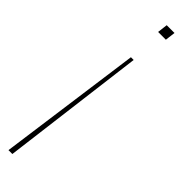

<svg xmlns="http://www.w3.org/2000/svg" viewBox="-260 -515 700 700"><g transform="rotate(45 90.0 -165.0)"><path d="M23.9 200.2H3.9L80.1 -355H94.2ZM85 -490.2 89.8 -529.8H129.9L125 -490.2Z"/></g></svg>

Font: Cooper Hewitt
Style: Thin Italic
Weight: 702
Designer: Village Type and Design LLC
Foundry: Cooper Hewitt Smithsonian Design Museum
Version: 1.000